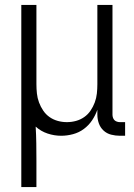

<svg xmlns="http://www.w3.org/2000/svg" viewBox="-20 -540 540 775"><path d="M66 215V-520H127V-200Q127 -181 129 -162.5Q131 -144 137.5 -126.5Q144 -109 154.5 -93.5Q165 -78 180 -67.5Q195 -57 213 -52Q231 -47 250 -47Q269 -47 287 -52Q305 -57 320 -67.5Q335 -78 345.5 -93.5Q356 -109 362.5 -126.5Q369 -144 371 -162.5Q373 -181 373 -200V-520H434V-77Q434 -71 436 -65Q438 -59 442 -55Q446 -51 452 -49Q458 -47 464 -47H485V8H464Q446 8 428.5 3.5Q411 -1 398 -13Q385 -25 379 -42Q373 -59 373 -77V-97Q365 -74 351.5 -54Q338 -34 318.5 -19.5Q299 -5 275 1.5Q251 8 227 8Q199 8 172 -1Q145 -10 124 -29Q126 5 126.5 39Q127 73 127 108V215Z"/></svg>

Font: Iosevka Term Curly Light
Style: Regular
Weight: 300
Designer: Belleve Invis
Foundry: Belleve Invis
Version: Version 32.3.0